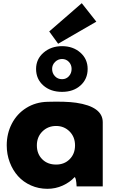

<svg xmlns="http://www.w3.org/2000/svg" viewBox="-20 -1163 749 1198"><path d="M287.1 -966.8 490.2 -1143.1 581.1 -1027.8 342.8 -890.1ZM205.1 -732.9Q205.1 -794.4 252 -834.7Q298.8 -875 367.2 -875Q435.5 -875 481.2 -835Q526.9 -794.9 526.9 -732.9Q526.9 -669.9 482.4 -629.9Q438 -589.8 367.2 -589.8Q295.4 -589.8 250.2 -629.9Q205.1 -669.9 205.1 -732.9ZM305.2 -732.9Q305.2 -706.1 322.8 -687.5Q340.3 -668.9 367.2 -668.9Q393.1 -668.9 409.9 -687.5Q426.8 -706.1 426.8 -732.9Q426.8 -758.8 409.7 -776.9Q392.6 -794.9 367.2 -794.9Q342.3 -794.9 323.7 -776.6Q305.2 -758.3 305.2 -732.9ZM22 -255.9Q22 -330.1 54 -391.6Q85.9 -453.1 144 -489.5Q202.1 -525.9 275.9 -527.8Q390.1 -531.2 454.6 -522Q620.6 -497.6 621.1 -400.9V0H458Q455.6 -52.2 445.8 -58.1Q416 -25.4 371.1 -5.1Q326.2 15.1 275.9 15.1Q220.7 15.1 173.1 -6.1Q125.5 -27.3 92.5 -64Q59.6 -100.6 40.8 -150.4Q22 -200.2 22 -255.9ZM330.1 -136.2Q381.8 -136.2 415 -169.9Q448.2 -203.6 448.2 -255.9Q448.2 -308.6 414.1 -342.8Q379.9 -377 330.1 -377Q279.3 -377 244.6 -342.8Q210 -308.6 210 -255.9Q210 -203.1 243.2 -169.7Q276.4 -136.2 330.1 -136.2Z"/></svg>

Font: Hussar Preview
Style: Bold
Weight: 700
Foundry: Cannot Into Space Fonts, PlusOne Fonts
Version: Version 2.29RC2 "Millennial"